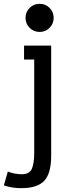

<svg xmlns="http://www.w3.org/2000/svg" viewBox="-56 -754 379 1016"><path d="M153.8 -585Q122.6 -585 100.8 -606.7Q79.1 -628.4 79.1 -659.7Q79.1 -690.4 100.8 -712.2Q122.6 -733.9 153.8 -733.9Q184.6 -733.9 206.3 -712.2Q228 -690.4 228 -659.7Q228 -628.4 206.3 -606.7Q184.6 -585 153.8 -585ZM56.2 241.7Q7.3 241.7 -35.6 227.1L-14.6 153.8Q21 168 59.1 168Q100.1 168 112.5 139.4Q125 110.8 125 57.1V-439H71.3V-512.7H214.8V70.8Q214.8 163.6 178.2 202.6Q141.6 241.7 56.2 241.7Z"/></svg>

Font: Cadman
Style: Regular
Weight: 400
Designer: Paul James MIller
Foundry: High-Logic / Made with FontCreator
Version: Version 2.114;March 28, 2021;FontCreator 13.0.0.2683 64-bit